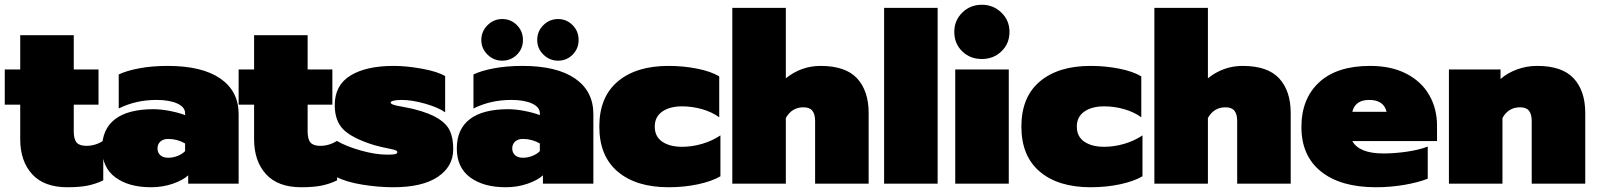

<svg xmlns="http://www.w3.org/2000/svg" viewBox="-25 -772 6713 807"><path d="M60 -187V-332H-5V-480H60V-624H285V-480H389V-332H285V-220Q285 -187 297 -173Q309 -159 338 -159Q375 -159 409 -180V-14Q378 1 344 8Q310 15 258 15Q160 15 110 -40Q60 -95 60 -187Z M404 -148Q404 -229 458.5 -271Q513 -313 620 -313Q652 -313 690 -305.5Q728 -298 753 -288V-296Q753 -322 720 -337Q687 -352 633 -352Q546 -352 474 -316V-459Q507 -475 561 -485Q615 -495 680 -495Q824 -495 901 -442Q978 -389 978 -292V0H766V-35Q743 -14 700.5 0.5Q658 15 610 15Q516 15 460 -26.5Q404 -68 404 -148ZM753 -137V-169Q720 -188 682 -188Q661 -188 649 -177Q637 -166 637 -148Q637 -131 648.5 -120Q660 -109 682 -109Q703 -109 722.5 -117Q742 -125 753 -137Z M1043 -187V-332H978V-480H1043V-624H1268V-480H1372V-332H1268V-220Q1268 -187 1280 -173Q1292 -159 1321 -159Q1358 -159 1392 -180V-14Q1361 1 1327 8Q1293 15 1241 15Q1143 15 1093 -40Q1043 -95 1043 -187Z M1390 -28V-180Q1432 -156 1493 -139Q1554 -122 1602 -122Q1625 -122 1635 -124Q1645 -126 1645 -133Q1645 -138 1636 -141Q1627 -144 1612 -147Q1576 -154 1548 -162Q1457 -190 1419.5 -226.5Q1382 -263 1382 -330Q1382 -414 1448 -454.5Q1514 -495 1630 -495Q1684 -495 1749.5 -483Q1815 -471 1846 -452V-300Q1816 -321 1761 -336.5Q1706 -352 1663 -352Q1643 -352 1630 -349Q1617 -346 1617 -341Q1617 -336 1628 -332Q1639 -328 1663 -324Q1710 -315 1716 -313Q1782 -296 1817.5 -273.5Q1853 -251 1866.5 -221Q1880 -191 1880 -145Q1880 -72 1815 -28.5Q1750 15 1628 15Q1565 15 1497.5 4Q1430 -7 1390 -28Z M1998 -604Q1998 -640 2024 -666Q2050 -692 2086 -692Q2122 -692 2147.5 -666.5Q2173 -641 2173 -604Q2173 -567 2147.5 -542Q2122 -517 2086 -517Q2050 -517 2024 -542.5Q1998 -568 1998 -604ZM2233 -604Q2233 -641 2259 -666.5Q2285 -692 2321 -692Q2356 -692 2381.5 -666.5Q2407 -641 2407 -604Q2407 -568 2382 -542.5Q2357 -517 2321 -517Q2285 -517 2259 -542.5Q2233 -568 2233 -604ZM1895 -148Q1895 -229 1949.5 -271Q2004 -313 2111 -313Q2143 -313 2181 -305.5Q2219 -298 2244 -288V-296Q2244 -322 2211 -337Q2178 -352 2124 -352Q2037 -352 1965 -316V-459Q1998 -475 2052 -485Q2106 -495 2171 -495Q2315 -495 2392 -442Q2469 -389 2469 -292V0H2257V-35Q2234 -14 2191.5 0.5Q2149 15 2101 15Q2007 15 1951 -26.5Q1895 -68 1895 -148ZM2244 -137V-169Q2211 -188 2173 -188Q2152 -188 2140 -177Q2128 -166 2128 -148Q2128 -131 2139.5 -120Q2151 -109 2173 -109Q2194 -109 2213.5 -117Q2233 -125 2244 -137Z M2494 -240Q2494 -364 2571.5 -429.5Q2649 -495 2785 -495Q2847 -495 2905 -483.5Q2963 -472 2998 -451V-279Q2968 -301 2926.5 -313Q2885 -325 2842 -325Q2790 -325 2758.5 -303Q2727 -281 2727 -240Q2727 -198 2758.5 -176.5Q2790 -155 2842 -155Q2884 -155 2926.5 -167.5Q2969 -180 3003 -203V-31Q2967 -10 2909 2.5Q2851 15 2785 15Q2649 15 2571.5 -50.5Q2494 -116 2494 -240Z M3053 -739H3278V-443Q3343 -495 3424 -495Q3529 -495 3577.5 -442.5Q3626 -390 3626 -297V0H3401V-264Q3401 -292 3389.5 -306.5Q3378 -321 3352 -321Q3303 -321 3278 -276V0H3053Z M3691 -739H3916V0H3691Z M3986 -638Q3986 -686 4019.5 -719Q4053 -752 4102 -752Q4150 -752 4184 -719Q4218 -686 4218 -638Q4218 -589 4184.5 -556.5Q4151 -524 4102 -524Q4052 -524 4019 -556.5Q3986 -589 3986 -638ZM3990 -480H4215V0H3990Z M4268 -240Q4268 -364 4345.5 -429.5Q4423 -495 4559 -495Q4621 -495 4679 -483.5Q4737 -472 4772 -451V-279Q4742 -301 4700.5 -313Q4659 -325 4616 -325Q4564 -325 4532.5 -303Q4501 -281 4501 -240Q4501 -198 4532.5 -176.5Q4564 -155 4616 -155Q4658 -155 4700.5 -167.5Q4743 -180 4777 -203V-31Q4741 -10 4683 2.5Q4625 15 4559 15Q4423 15 4345.5 -50.5Q4268 -116 4268 -240Z M4827 -739H5052V-443Q5117 -495 5198 -495Q5303 -495 5351.5 -442.5Q5400 -390 5400 -297V0H5175V-264Q5175 -292 5163.5 -306.5Q5152 -321 5126 -321Q5077 -321 5052 -276V0H4827Z M5445 -238Q5445 -357 5519.5 -426Q5594 -495 5734 -495Q5823 -495 5886.5 -462Q5950 -429 5982.5 -372Q6015 -315 6015 -244V-179H5659Q5688 -127 5790 -127Q5837 -127 5888.5 -134.5Q5940 -142 5976 -156V-21Q5936 -5 5877.5 5Q5819 15 5758 15Q5610 15 5527.5 -51Q5445 -117 5445 -238ZM5803 -302Q5791 -352 5730 -352Q5671 -352 5659 -302Z M6065 -480H6282V-440Q6312 -466 6352 -480.5Q6392 -495 6436 -495Q6541 -495 6589.5 -442.5Q6638 -390 6638 -297V0H6413V-264Q6413 -292 6401.5 -306.5Q6390 -321 6364 -321Q6315 -321 6290 -276V0H6065Z"/></svg>

Font: Prompt Black
Style: Regular
Weight: 900
Designer: Katatrad Team
Foundry: CadsonDemak
Version: Version 1.001